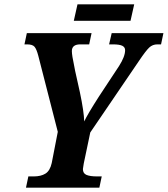

<svg xmlns="http://www.w3.org/2000/svg" viewBox="-20 -867 775 887"><path d="M111 -52H136Q169 -52 190 -65Q211 -78 219 -114L247 -258L157 -609Q149 -640 139.5 -651Q130 -662 105 -662H93L104 -714H403L392 -662H351Q312 -662 312 -631Q312 -612 323 -561L327 -540L349 -441Q368 -351 369 -306Q385 -340 437 -421L530 -562Q558 -606 558 -635Q558 -649 545 -655.5Q532 -662 502 -662H484L496 -714H735L724 -662H707Q685 -662 669.5 -647.5Q654 -633 623 -587L397 -255L367 -112Q363 -90 363 -86Q363 -66 379.5 -59Q396 -52 428 -52H450L439 0H100ZM338 -847H600L583 -771H321Z"/></svg>

Font: Noto Serif Narrow
Style: Bold Italic
Weight: 700
Width: 4
Italic angle: -12°
Designer: Monotype Design Team
Foundry: Monotype Imaging Inc.
Version: Version 1.001